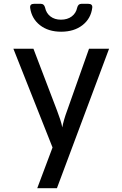

<svg xmlns="http://www.w3.org/2000/svg" viewBox="-20 -805 640 1005"><path d="M175 180 255 -33 50 -550H155L279 -225Q287 -204 295 -180Q303 -156 306 -138Q309 -156 316 -180Q323 -204 331 -225L446 -550H551L278 180ZM300 -639Q233 -639 189.5 -673Q146 -707 138 -763Q135 -785 158 -785H194Q211 -785 216 -765Q222 -736 244 -719Q266 -702 299 -702Q333 -702 355.5 -719Q378 -736 384 -765Q389 -785 406 -785H442Q465 -785 463 -765Q456 -708 412 -673.5Q368 -639 300 -639Z"/></svg>

Font: Pitagon Sans Mono Medium
Style: Regular
Weight: 500
Monospace: yes
Designer: Travis Tran
Foundry: Pitagon
Version: Version 1.001; ttfautohint (v1.8.4.7-5d5b);gftools[0.9.26]